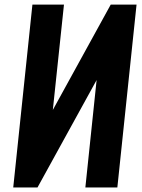

<svg xmlns="http://www.w3.org/2000/svg" viewBox="-20 -830 627 850"><path d="M38.6 0 123.5 -809.6H263.2L213.9 -343.3L470.2 -809.6H584.5L499.5 0H357.9L407.7 -475.6L146 0Z"/></svg>

Font: Oswald
Style: Bold
Weight: 700
Designer: Vernon Adams
Foundry: Vernon Adams
Version: 3.0; ttfautohint (v0.94.23-7a4d-dirty) -l 8 -r 50 -G 200 -x 